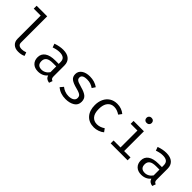

<svg xmlns="http://www.w3.org/2000/svg" viewBox="221 -1959 3157 3157"><g transform="rotate(45 1800.0 -380.5)"><path d="M306 -130Q306 -59 393 -59Q434 -59 481 -77L503 -16Q453 11 378 11Q307 11 264.5 -28Q222 -67 222 -134V-672H60V-739H306Z M1121 -48 1100 12Q1023 2 1004 -63Q976 -27 933.5 -8Q891 11 839 11Q760 11 714.5 -33Q669 -77 669 -151Q669 -232 732.5 -276Q796 -320 915 -320H993V-363Q993 -419 961 -443.5Q929 -468 868 -468Q808 -468 731 -441L708 -505Q801 -538 881 -538Q977 -538 1027.5 -493Q1078 -448 1078 -368V-115Q1078 -84 1088 -69.5Q1098 -55 1121 -48ZM993 -127V-262H917Q833 -262 796 -234Q759 -206 759 -152Q759 -52 860 -52Q899 -52 934.5 -72Q970 -92 993 -127Z M1610 -142Q1610 -168 1601 -184.5Q1592 -201 1565 -214.5Q1538 -228 1483 -242Q1391 -265 1347 -297.5Q1303 -330 1303 -394Q1303 -460 1358 -499Q1413 -538 1503 -538Q1613 -538 1695 -480L1657 -422Q1624 -445 1588 -457.5Q1552 -470 1505 -470Q1391 -470 1391 -401Q1391 -377 1403.5 -362Q1416 -347 1444.5 -335.5Q1473 -324 1530 -308Q1616 -285 1658.5 -249.5Q1701 -214 1701 -146Q1701 -67 1637 -28Q1573 11 1480 11Q1356 11 1274 -60L1321 -115Q1353 -89 1394 -73.5Q1435 -58 1480 -58Q1540 -58 1575 -81Q1610 -104 1610 -142Z M2276 -107 2316 -52Q2283 -23 2234 -6Q2185 11 2139 11Q2022 11 1956.5 -62.5Q1891 -136 1891 -261Q1891 -340 1920.5 -403Q1950 -466 2006 -502Q2062 -538 2139 -538Q2241 -538 2315 -476L2274 -421Q2205 -467 2138 -467Q2067 -467 2024.5 -414.5Q1982 -362 1982 -261Q1982 -160 2024.5 -110.5Q2067 -61 2139 -61Q2208 -61 2276 -107Z M2762 -714Q2762 -688 2745 -671.5Q2728 -655 2700 -655Q2673 -655 2656.5 -671.5Q2640 -688 2640 -714Q2640 -740 2656.5 -756.5Q2673 -773 2700 -773Q2728 -773 2745 -756.5Q2762 -740 2762 -714ZM2767 -67H2915V0H2521V-67H2683V-460H2526V-527H2767Z M3521 -48 3500 12Q3423 2 3404 -63Q3376 -27 3333.5 -8Q3291 11 3239 11Q3160 11 3114.5 -33Q3069 -77 3069 -151Q3069 -232 3132.5 -276Q3196 -320 3315 -320H3393V-363Q3393 -419 3361 -443.5Q3329 -468 3268 -468Q3208 -468 3131 -441L3108 -505Q3201 -538 3281 -538Q3377 -538 3427.5 -493Q3478 -448 3478 -368V-115Q3478 -84 3488 -69.5Q3498 -55 3521 -48ZM3393 -127V-262H3317Q3233 -262 3196 -234Q3159 -206 3159 -152Q3159 -52 3260 -52Q3299 -52 3334.5 -72Q3370 -92 3393 -127Z"/></g></svg>

Font: FiraDG Mono
Style: Regular
Weight: 400
Designer: Carrois Corporate & Edenspiekermann AG
Foundry: Carrois Corporate GbR & Edenspiekermann AG
Version: Version 3.206